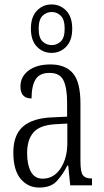

<svg xmlns="http://www.w3.org/2000/svg" viewBox="-20 -834 469 864"><path d="M156 10Q106 10 73 -29Q40 -68 40 -148Q40 -227 84 -265Q128 -303 218 -306L282 -309V-372Q282 -439 265.5 -472.5Q249 -506 203 -506Q158 -506 140 -476.5Q122 -447 122 -391Q72 -391 72 -445Q72 -489 108.5 -516.5Q145 -544 207 -544Q274 -544 308 -504.5Q342 -465 342 -369V-108Q342 -60 353 -45.5Q364 -31 391 -31H394V0H296L287 -89H283Q261 -46 234.5 -18Q208 10 156 10ZM172 -30Q222 -30 252.5 -76Q283 -122 283 -191V-278L229 -275Q159 -271 130.5 -238Q102 -205 102 -145Q102 -93 119 -61.5Q136 -30 172 -30ZM212 -596Q173 -596 146 -624Q119 -652 119 -705Q119 -758 146 -786Q173 -814 212 -814Q251 -814 278 -786Q305 -758 305 -705Q305 -652 278 -624Q251 -596 212 -596ZM213 -631Q236 -631 253.5 -647.5Q271 -664 271 -705Q271 -746 253.5 -763Q236 -780 213 -780Q189 -780 171.5 -763Q154 -746 154 -705Q154 -664 171.5 -647.5Q189 -631 213 -631Z"/></svg>

Font: Noto Serif Tamil ExtraCondensed Light
Style: Regular
Weight: 300
Width: 2
Designer: Indian Type Foundry, Tom Grace, and the Monotype Design Team
Foundry: Monotype Imaging Inc.
Version: Version 2.004; ttfautohint (v1.8.4.7-5d5b)